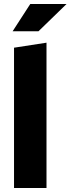

<svg xmlns="http://www.w3.org/2000/svg" viewBox="-20 -938 352 958"><path d="M50 0V-700L212 -725V0ZM43 -782 131 -918H312L172 -782Z"/></svg>

Font: Red Hat Display Black
Style: Regular
Weight: 900
Designer: Pentagram, MCKL
Foundry: Pentagram, MCKL
Version: Version 1.023; ttfautohint (v1.8.3)